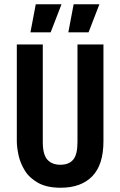

<svg xmlns="http://www.w3.org/2000/svg" viewBox="-20 -869 565 902"><path d="M265 13Q200 13 159 -10Q118 -33 96.5 -68Q75 -103 67 -140.5Q59 -178 59 -206V-660H181V-202Q181 -143 202.5 -119Q224 -95 264 -95Q303 -95 323.5 -118.5Q344 -142 344 -202V-660H466V-206Q466 -95 413.5 -41Q361 13 265 13ZM218 -717H123L148 -849H269ZM396 -717H301L326 -849H447Z"/></svg>

Font: Bricolage Grotesque 12pt Condensed SemiBold
Style: Regular
Weight: 600
Width: 3
Designer: Mathieu Triay
Foundry: Atelier Triay
Version: Version 1.001; ttfautohint (v1.8.4.7-5d5b);gftools[0.9.33.de